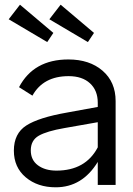

<svg xmlns="http://www.w3.org/2000/svg" viewBox="-20 -787 568 817"><path d="M396 -350Q396 -402 363 -432.5Q330 -463 272 -463Q164 -463 118 -380L61 -416Q123 -534 271 -534Q361 -534 416.5 -486Q472 -438 472 -357V0H396V-98Q330 10 217 10Q140 10 89.5 -32.5Q39 -75 39 -146Q39 -219 92 -253Q145 -287 265 -308L396 -332ZM17 -705 65 -767 207 -647 181 -608ZM111 -147Q111 -106 141.5 -83.5Q172 -61 220 -61Q344 -61 396 -160V-267L254 -242Q179 -229 145 -209.5Q111 -190 111 -147ZM190 -705 238 -767 380 -647 354 -608Z"/></svg>

Font: Easer Grotesk Light
Style: Regular
Weight: 300
Designer: Boardeaser, Bonnie Shaver-Troup, Thomas Jockin
Foundry: Lexend
Version: Version 1.008;Glyphs 3.1.2 (3151)